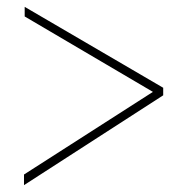

<svg xmlns="http://www.w3.org/2000/svg" viewBox="-20 -587 540 560"><path d="M50 -47V-78L426 -319L52 -539V-567L456 -331V-309Z"/></svg>

Font: Inconsolata ExtraLight
Style: Regular
Weight: 200
Monospace: yes
Designer: Raph Levien, Cyreal, Brenton Simpson
Foundry: Raph Levien, Cyreal, Google
Version: Version 3.001; ttfautohint (v1.8.2.53-6de2)